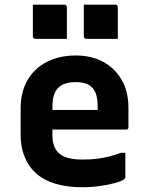

<svg xmlns="http://www.w3.org/2000/svg" viewBox="-20 -786 640 818"><path d="M302.1 -549.7Q370.4 -549.7 420.9 -521.8Q471.3 -494 499.3 -444.1Q527.2 -394.3 527.2 -327.1V-244.1Q527.2 -241.1 526.1 -238.6Q525.1 -236.1 522.6 -235.1Q520.2 -234 517.1 -234H287.1Q270.3 -234 252.6 -234Q234.9 -234 218 -234H176.8L173.6 -317.7H396.1Q396.1 -322 396.1 -325.1Q396.1 -328.2 396.1 -332.5Q396.1 -361.1 390.2 -381.3Q384.2 -401.5 371.5 -414.1Q360 -425.6 343 -430.8Q326 -436.1 302.1 -436.1Q252.3 -436.1 227.8 -411.7Q203.3 -387.3 203.3 -331.7V-210.3Q203.3 -193.5 206.2 -179.9Q209 -166.2 214.3 -155.3Q219.5 -144.4 227.5 -136.4Q243.8 -120.1 270.2 -113.1Q296.6 -106.2 331.6 -106.2Q367.6 -106.2 395.5 -109.9Q423.4 -113.6 448 -120Q472.6 -126.4 495.1 -135.1H514Q514 -109.4 514 -83.6Q514 -57.7 514 -31.8Q514 -29.8 513 -27.8Q512.1 -25.8 510.1 -23.8Q501.8 -15.5 474 -7.4Q446.2 0.7 408 6.2Q369.7 11.7 330.6 11.7Q264.9 11.7 215.1 -3.6Q165.3 -18.9 133.1 -48.1Q100.8 -77.3 84.4 -118.7Q67.9 -160.1 67.9 -211.7V-326.2Q67.9 -376.8 84.3 -417.9Q100.7 -459 131.7 -488.6Q162.8 -518.1 206.1 -533.9Q249.3 -549.7 302.1 -549.7ZM120 -766.2Q153 -766.2 187 -766.2Q220.9 -766.2 253.9 -766.2Q257.9 -766.2 259.9 -764.7Q261.9 -763.2 263.4 -761.2Q264.9 -759.2 264.9 -755.2V-620.5Q231.9 -620.5 198 -620.5Q164 -620.5 131 -620.5Q128 -620.5 125.5 -622Q123 -623.5 121.5 -626Q120 -628.5 120 -631.5ZM337.1 -766.2Q370.1 -766.2 404.1 -766.2Q438 -766.2 471 -766.2Q475 -766.2 477 -764.7Q479 -763.2 480.5 -761.2Q482 -759.2 482 -755.2V-620.5Q449 -620.5 415.1 -620.5Q381.1 -620.5 348.1 -620.5Q345.1 -620.5 342.6 -622Q340.1 -623.5 338.6 -626Q337.1 -628.5 337.1 -631.5Z"/></svg>

Font: Recursive Sans Linear Light
Style: Regular
Weight: 300
Version: Version 1.085